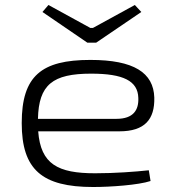

<svg xmlns="http://www.w3.org/2000/svg" viewBox="-20 -737 698 769"><path d="M330 -566H365L546 -689L520 -717L352 -625H342L174 -717L150 -689ZM361 -43C212 -43 143 -79 133 -211H458C560 -211 600 -259 598 -346C595 -446 516 -497 342 -497C146 -497 67 -433 67 -244C67 -58 148 12 353 12C423 12 535 4 583 -12L576 -55C521 -49 439 -43 361 -43ZM345 -442C474 -442 532 -413 534 -345C536 -297 515 -261 446 -261H132C135 -398 191 -442 345 -442Z"/></svg>

Font: Exo 2 Light Expanded
Style: Regular
Weight: 300
Width: 7
Designer: Natanael Gama
Version: Version 1.001;PS 001.001;hotconv 1.0.70;makeotf.lib2.5.58329